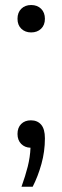

<svg xmlns="http://www.w3.org/2000/svg" viewBox="-20 -568 242 746"><path d="M63.5 157.5Q78.5 116 87.8 79.2Q97 42.5 98.5 6Q76.5 5.5 62.2 -9Q48 -23.5 48 -47.5Q48 -72 62.2 -86.2Q76.5 -100.5 100 -100.5Q125.5 -100.5 140 -83.5Q154.5 -66.5 154.5 -30.5Q154.5 20.5 141 69Q127.5 117.5 107 157.5ZM101 -442Q78 -442 63 -456.2Q48 -470.5 48 -495Q48 -519.5 62.8 -534Q77.5 -548.5 101 -548.5Q125 -548.5 139.8 -533.8Q154.5 -519 154.5 -495Q154.5 -470.5 139.5 -456.2Q124.5 -442 101 -442Z"/></svg>

Font: Encode Sans Condensed
Style: Regular
Weight: 400
Width: 3
Designer: Multiple Designers
Foundry: Impallari Type
Version: Version 3.000; ttfautohint (v1.8.3) -l 8 -r 50 -G 200 -x 14 